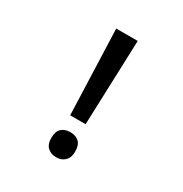

<svg xmlns="http://www.w3.org/2000/svg" viewBox="-168 -843 936 982"><g transform="rotate(30 300.0 -352.0)"><path d="M255 -212 237 -714H364L346 -212ZM300 10Q269 10 249 -8Q229 -26 229 -64Q229 -103 248.5 -120.5Q268 -138 300 -138Q331 -138 350.5 -120.5Q370 -103 370 -64Q370 -27 350 -8.5Q330 10 300 10Z"/></g></svg>

Font: Noto Sans Mono Medium
Style: Regular
Weight: 500
Designer: Monotype Design Team
Foundry: Monotype Imaging Inc.
Version: Version 2.014